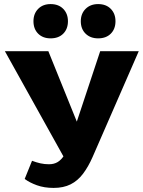

<svg xmlns="http://www.w3.org/2000/svg" viewBox="-20 -909 700 941"><path d="M243 12Q197 12 161 -1Q125 -14 101 -32L137 -121Q158 -113 178 -108.5Q198 -104 220 -104Q245 -104 263 -115Q281 -126 296 -150Q311 -174 323 -212L471 -658H660L434 -140Q413 -92 387 -57.5Q361 -23 326 -5.5Q291 12 243 12ZM310 -108 4 -658H217L407 -188ZM228 -721Q190 -721 167 -744Q144 -767 144 -805Q144 -842 167 -865.5Q190 -889 228 -889Q267 -889 290 -865.5Q313 -842 313 -805Q313 -767 290 -744Q267 -721 228 -721ZM461 -721Q423 -721 399.5 -744Q376 -767 376 -805Q376 -842 399.5 -865.5Q423 -889 461 -889Q500 -889 523 -865.5Q546 -842 546 -805Q546 -767 523 -744Q500 -721 461 -721Z"/></svg>

Font: Ysabeau SC Black
Style: Regular
Weight: 900
Designer: Christian Thalmann (Catharsis Fonts)
Version: Version 2.001;gftools[0.9.30]; featfreeze: smcp